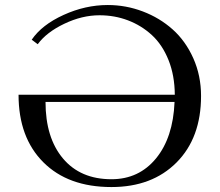

<svg xmlns="http://www.w3.org/2000/svg" viewBox="-20 -734 878 768"><path d="M54.2 -355H679.2Q678.7 -432.1 654.1 -493.7Q629.4 -555.2 587.4 -593.8Q545.4 -632.3 491.9 -652.6Q438.5 -672.9 377.9 -672.9Q308.1 -672.9 237.1 -638.9Q166 -605 130.9 -557.1L106.9 -575.2Q147.5 -634.8 234.4 -674.3Q321.3 -713.9 411.1 -713.9Q483.9 -713.9 551.3 -688.2Q618.7 -662.6 670.4 -616.5Q722.2 -570.3 753.2 -501Q784.2 -431.6 784.2 -350.1Q784.2 -182.6 686.3 -84.2Q588.4 14.2 425.8 14.2Q252.4 14.2 153.3 -85Q54.2 -184.1 54.2 -355ZM162.1 -326.2Q162.1 -183.1 231.9 -100.1Q301.8 -17.1 425.8 -17.1Q535.6 -17.1 604 -100.3Q672.4 -183.6 678.2 -326.2Z"/></svg>

Font: Messapia
Style: Regular
Weight: 400
Designer: Luca Marsano
Foundry: Collletttivo
Version: Version 1.000;FEAKit 1.0